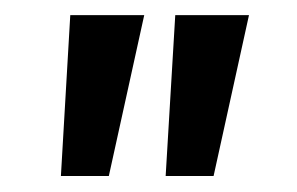

<svg xmlns="http://www.w3.org/2000/svg" viewBox="-20 -650 387 250"><path d="M195.7 -420.8 208.2 -630.3H304.2L258.1 -420.8ZM59.3 -420.8 71.5 -630.3H167.8L121.7 -420.8Z"/></svg>

Font: Alumni Sans Thin
Style: Italic
Weight: 100
Italic angle: -8°
Designer: Robert E. Leuschke
Foundry: Robert E. Leuschke
Version: Version 1.016